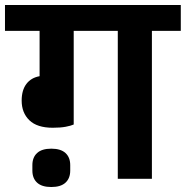

<svg xmlns="http://www.w3.org/2000/svg" viewBox="-40 -718 746 771"><path d="M172 -205Q109 -205 78 -235Q47 -265 47 -314Q47 -356 66 -381Q85 -406 119 -412V-594H-20V-698H686V-594H570V0H433V-594H256V-218Q245 -213 224 -209Q203 -205 172 -205ZM166 33Q128 33 109 15.5Q90 -2 90 -33V-55Q90 -86 109 -103.5Q128 -121 166 -121Q204 -121 223 -103.5Q242 -86 242 -55V-33Q242 -2 223 15.5Q204 33 166 33Z"/></svg>

Font: IBM Plex Sans Devanagari
Style: Bold
Weight: 700
Designer: Mike Abbink, Paul van der Laan, Pieter van Rosmalen, Erin McLaughlin
Foundry: Bold Monday
Version: Version 1.1